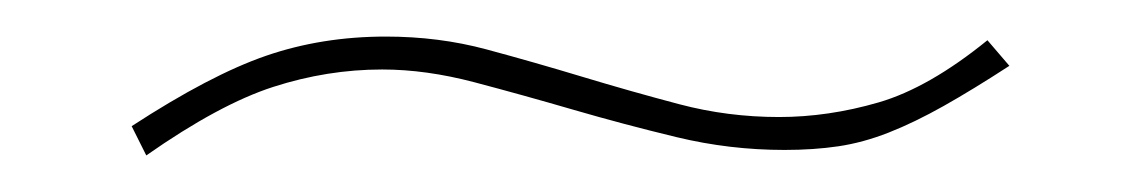

<svg xmlns="http://www.w3.org/2000/svg" viewBox="-20 -312 626 105"><path d="M532 -276Q512 -263 496 -254Q480 -245 466 -239.5Q452 -234 438.5 -232Q425 -230 409 -230Q379 -230 350 -237Q321 -244 293.5 -252Q266 -260 239.5 -267Q213 -274 189 -274Q159 -274 129.5 -264.5Q100 -255 60 -227L52 -243Q95 -271 125.5 -281.5Q156 -292 191 -292Q220 -292 246 -285Q272 -278 298.5 -270Q325 -262 351.5 -255Q378 -248 406 -248Q433 -248 460.5 -256Q488 -264 520 -290Z"/></svg>

Font: Elsie
Style: Regular
Weight: 400
Designer: Alejandro Inler
Foundry: Alejandro Inler
Version: 1.001